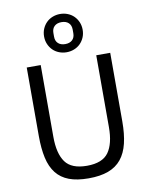

<svg xmlns="http://www.w3.org/2000/svg" viewBox="-104 -1051 886 1137"><g transform="rotate(-10 339.0 -482.0)"><path d="M88 0ZM172 -698V-266Q172 -166 209 -114.5Q246 -63 339 -63Q432 -63 469 -114.5Q506 -166 506 -266V-698H590V-286Q590 -210 576.5 -154Q563 -98 533 -61Q503 -24 454.5 -6Q406 12 336 12Q266 12 218.5 -6Q171 -24 142 -61Q113 -98 100.5 -154Q88 -210 88 -286V-698ZM337 -746Q313 -746 291.5 -754.5Q270 -763 254.5 -778.5Q239 -794 230 -815Q221 -836 221 -861Q221 -886 230 -907Q239 -928 254.5 -943.5Q270 -959 291.5 -967.5Q313 -976 337 -976Q361 -976 382.5 -967.5Q404 -959 419.5 -943.5Q435 -928 444 -907Q453 -886 453 -861Q453 -836 444 -815Q435 -794 419.5 -778.5Q404 -763 382.5 -754.5Q361 -746 337 -746ZM337 -795Q364 -795 379.5 -809.5Q395 -824 395 -850V-872Q395 -898 379.5 -912.5Q364 -927 337 -927Q310 -927 294.5 -912.5Q279 -898 279 -872V-850Q279 -824 294.5 -809.5Q310 -795 337 -795Z"/></g></svg>

Font: Aneliza
Style: Regular
Weight: 400
Designer: Mike Abbink, Paul van der Laan, Pieter van Rosmalen
Foundry: Bold Monday
Version: Version 3.001;September 8, 2019;FontCreator 11.5.0.2425 64-b